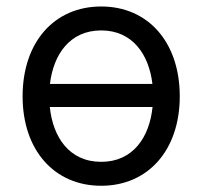

<svg xmlns="http://www.w3.org/2000/svg" viewBox="-20 -573 637 604"><path d="M298.3 11.4C446 11.4 545.5 -100.9 545.5 -269.9C545.5 -440.3 446 -552.6 298.3 -552.6C150.6 -552.6 51.1 -440.3 51.1 -269.9C51.1 -100.9 150.6 11.4 298.3 11.4ZM136.7 -236.5H459.9C450.3 -141.7 398.8 -63.9 298.3 -63.9C197.8 -63.9 146.3 -141.7 136.7 -236.5ZM137.1 -308.9C148.1 -401.6 199.6 -477.3 298.3 -477.3C397 -477.3 448.5 -401.6 459.5 -308.9Z"/></svg>

Font: Margiela Sans
Style: Regular
Weight: 400
Designer: Stefan Endress, Andreas Faust
Version: Version 1.100;FEAKit 1.0